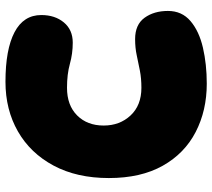

<svg xmlns="http://www.w3.org/2000/svg" viewBox="-57 -717 776 702"><g transform="rotate(-90 331.0 -366.0)"><path d="M376 2Q278 2 199.5 -38.5Q121 -79 76 -159Q31 -239 31 -356Q31 -473 76.5 -558Q122 -643 201.5 -688.5Q281 -734 383 -734Q501 -734 564 -701Q627 -668 627 -603Q627 -553 600 -520.5Q573 -488 526 -488Q486 -488 448.5 -498.5Q411 -509 361 -509Q297 -509 260 -472Q223 -435 223 -375Q223 -316 260 -276.5Q297 -237 361 -237Q395 -237 423.5 -242.5Q452 -248 479.5 -254Q507 -260 539 -260Q592 -260 617 -225.5Q642 -191 642 -140Q642 -89 605 -57.5Q568 -26 507.5 -12Q447 2 376 2Z"/></g></svg>

Font: Bagel Fat One
Style: Regular
Weight: 400
Designer: Kyung-won Kim
Foundry: JAMO
Version: Version 1.000; ttfautohint (v1.8.4.7-5d5b);gftools[0.9.28]